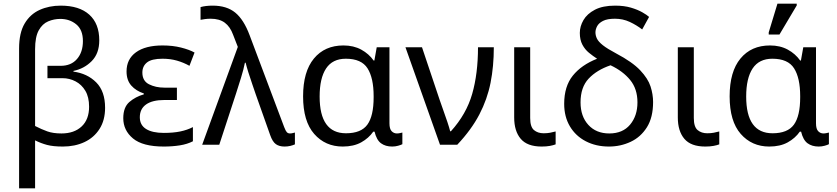

<svg xmlns="http://www.w3.org/2000/svg" viewBox="-20 -796 4601 1056"><path d="M85 240V-529Q85 -615 115.5 -666.5Q146 -718 198 -741.5Q250 -765 314 -765Q416 -765 471 -715.5Q526 -666 526 -574Q526 -502 484.5 -460Q443 -418 384 -406V-402Q460 -392 509 -343Q558 -294 558 -203Q558 -135 527.5 -87Q497 -39 444.5 -14.5Q392 10 326 10Q272 10 238.5 1Q205 -8 173 -24V240ZM318 -62Q388 -62 429 -100.5Q470 -139 470 -209Q470 -262 449.5 -296.5Q429 -331 395.5 -348.5Q362 -366 324 -366H241V-434H314Q371 -434 403.5 -471.5Q436 -509 436 -570Q436 -632 399.5 -662Q363 -692 312 -692Q277 -692 245 -678.5Q213 -665 193 -629Q173 -593 173 -525V-103Q208 -85 240 -73.5Q272 -62 318 -62Z M881 10Q765 10 711.5 -34.5Q658 -79 658 -146Q658 -206 691.5 -235Q725 -264 771 -277V-282Q728 -296 702 -325.5Q676 -355 676 -403Q676 -471 728 -508.5Q780 -546 874 -546Q930 -546 975.5 -534.5Q1021 -523 1050 -507L1022 -434Q990 -452 953.5 -462.5Q917 -473 874 -473Q814 -473 788.5 -452.5Q763 -432 763 -397Q763 -351 799.5 -332.5Q836 -314 884 -314H953V-246H884Q818 -246 783.5 -221.5Q749 -197 749 -151Q749 -108 783.5 -86.5Q818 -65 881 -65Q933 -65 971.5 -73Q1010 -81 1041 -97V-19Q1010 -3 969 3.5Q928 10 881 10Z M1545 10Q1516 10 1497.5 -3Q1479 -16 1466 -53L1387 -276Q1379 -300 1367.5 -333Q1356 -366 1346 -398Q1336 -430 1331 -451H1327Q1320 -415 1305.5 -368Q1291 -321 1278 -281L1186 0H1092L1288 -538L1262 -605Q1246 -649 1216.5 -671Q1187 -693 1139 -693Q1121 -693 1107.5 -691Q1094 -689 1083 -687V-757Q1097 -761 1113.5 -763Q1130 -765 1150 -765Q1227 -765 1274 -726.5Q1321 -688 1353 -602L1543 -97Q1551 -76 1557.5 -69Q1564 -62 1575 -62Q1583 -62 1590 -64Q1597 -66 1602 -67V-2Q1591 3 1576.5 6.5Q1562 10 1545 10Z M1865 10Q1769 10 1708 -59.5Q1647 -129 1647 -266Q1647 -402 1706.5 -474Q1766 -546 1869 -546Q1925 -546 1967 -523Q2009 -500 2035 -463H2039L2052 -536H2122V-118Q2122 -87 2134 -74.5Q2146 -62 2163 -62Q2171 -62 2180 -64Q2189 -66 2193 -67V-3Q2186 1 2170 5.5Q2154 10 2137 10Q2100 10 2075.5 -8Q2051 -26 2040 -72H2033Q2008 -36 1966.5 -13Q1925 10 1865 10ZM1883 -63Q1966 -63 2000.5 -110.5Q2035 -158 2035 -261V-267Q2035 -367 2001.5 -420Q1968 -473 1882 -473Q1809 -473 1773.5 -419.5Q1738 -366 1738 -265Q1738 -63 1883 -63Z M2400 0 2210 -536H2301L2398 -247Q2406 -223 2418 -190Q2430 -157 2440.5 -125.5Q2451 -94 2456 -74H2460Q2545 -168 2577 -279.5Q2609 -391 2609 -536H2696Q2696 -431 2678 -340.5Q2660 -250 2616.5 -166.5Q2573 -83 2495 0Z M2959 10Q2880 10 2844 -32.5Q2808 -75 2808 -150V-536H2896V-147Q2896 -98 2917 -80.5Q2938 -63 2970 -63Q2990 -63 3005.5 -66Q3021 -69 3036 -73V-2Q3023 3 3004 6.5Q2985 10 2959 10Z M3329 10Q3258 10 3202 -19Q3146 -48 3114.5 -101Q3083 -154 3083 -225Q3083 -321 3130.5 -380Q3178 -439 3264 -473Q3241 -488 3219 -506Q3197 -524 3183 -550.5Q3169 -577 3169 -615Q3169 -651 3189 -685.5Q3209 -720 3252 -742.5Q3295 -765 3363 -765Q3413 -765 3450 -754Q3487 -743 3512.5 -728.5Q3538 -714 3550 -703L3512 -634Q3481 -658 3443.5 -675.5Q3406 -693 3362 -693Q3320 -693 3296.5 -681Q3273 -669 3264 -651.5Q3255 -634 3255 -618Q3255 -601 3263 -584Q3271 -567 3295.5 -547.5Q3320 -528 3369 -502Q3458 -455 3501 -409.5Q3544 -364 3558 -320.5Q3572 -277 3572 -235Q3572 -150 3538 -96Q3504 -42 3448.5 -16Q3393 10 3329 10ZM3331 -62Q3405 -62 3445.5 -110.5Q3486 -159 3486 -233Q3486 -307 3446 -356Q3406 -405 3338 -437Q3262 -411 3217.5 -363.5Q3173 -316 3173 -233Q3173 -156 3216 -109Q3259 -62 3331 -62Z M3859 10Q3780 10 3744 -32.5Q3708 -75 3708 -150V-536H3796V-147Q3796 -98 3817 -80.5Q3838 -63 3870 -63Q3890 -63 3905.5 -66Q3921 -69 3936 -73V-2Q3923 3 3904 6.5Q3885 10 3859 10Z M4211 10Q4115 10 4054 -59.5Q3993 -129 3993 -266Q3993 -402 4052.5 -474Q4112 -546 4215 -546Q4271 -546 4313 -523Q4355 -500 4381 -463H4385L4398 -536H4468V-118Q4468 -87 4480 -74.5Q4492 -62 4509 -62Q4517 -62 4526 -64Q4535 -66 4539 -67V-3Q4532 1 4516 5.5Q4500 10 4483 10Q4446 10 4421.5 -8Q4397 -26 4386 -72H4379Q4354 -36 4312.5 -13Q4271 10 4211 10ZM4229 -63Q4312 -63 4346.5 -110.5Q4381 -158 4381 -261V-267Q4381 -367 4347.5 -420Q4314 -473 4228 -473Q4155 -473 4119.5 -419.5Q4084 -366 4084 -265Q4084 -63 4229 -63ZM4208 -606V-618L4256 -776H4362V-766L4267 -606Z"/></svg>

Font: Noto Sans Historical
Style: Regular
Weight: 400
Designer: Monotype Design Team
Foundry: Monotype Imaging Inc.
Version: Version 2.013; ttfautohint (v1.8.4.7-5d5b)